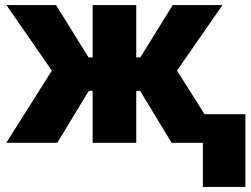

<svg xmlns="http://www.w3.org/2000/svg" viewBox="-20 -566 993 761"><path d="M4.9 0 185.5 -286.1 5.4 -545.9H202.1L331.1 -338.4H347.2V-545.9H520V-338.4H536.1L664.6 -545.9H861.8L681.6 -286.1L862.3 0H660.2L535.2 -206.1H520V0H347.2V-206.1H332L207 0ZM952.6 -113.3V174.8H784.2V-113.3Z"/></svg>

Font: Inter Tight ExtraBold
Style: Regular
Weight: 800
Designer: Rasmus Andersson
Foundry: rsms
Version: Version 3.004; ttfautohint (v1.8.4.7-5d5b)